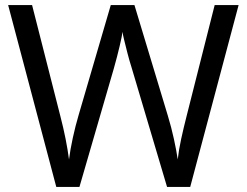

<svg xmlns="http://www.w3.org/2000/svg" viewBox="-20 -734 970 754"><path d="M917 -714 727 0H636L497 -468Q488 -496 480.5 -525.5Q473 -555 467.5 -577.5Q462 -600 461 -609Q460 -596 450 -553.5Q440 -511 427 -465L292 0H201L12 -714H106L217 -278Q229 -232 237.5 -189Q246 -146 251 -108Q256 -147 266 -193Q276 -239 289 -283L415 -714H508L639 -280Q653 -234 663 -188Q673 -142 678 -108Q682 -145 691.5 -188.5Q701 -232 713 -279L823 -714Z"/></svg>

Font: Noto Sans
Style: Regular
Weight: 400
Designer: Monotype Design Team
Foundry: Monotype Imaging Inc.
Version: Version 1.902